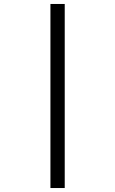

<svg xmlns="http://www.w3.org/2000/svg" viewBox="-20 -812 580 967"><path d="M234 -792H306V135H234Z"/></svg>

Font: lgurmukhi25
Style: Book
Weight: 400
Designer: Jelle Bosma - Monotype Design Team
Foundry: Monotype Imaging Inc.
Version: Version 2.003